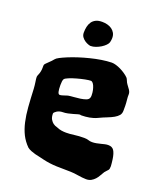

<svg xmlns="http://www.w3.org/2000/svg" viewBox="-129 -769 739 864"><g transform="rotate(20 240.5 -337.0)"><path d="M466.8 -117.2Q467.8 -107.4 469 -99.1Q470.2 -90.8 470.2 -84Q470.2 -76.2 469.2 -72.3Q468.3 -68.4 466.1 -65.4Q463.9 -62.5 460.2 -59.1Q456.5 -55.7 451.2 -48.8Q445.3 -39.6 439.7 -29.3Q434.1 -19 426.5 -10.7Q418.9 -2.4 408.9 3.2Q398.9 8.8 384.8 8.8Q376 8.8 366 7.6Q356 6.3 345.9 4.9Q335.9 3.4 326.4 2.2Q316.9 1 309.1 1Q275.4 1 241 -0.2Q206.5 -1.5 175.8 -8.8Q165.5 -11.7 154.3 -13.9Q143.1 -16.1 131.8 -19Q120.6 -22 110.4 -26.1Q100.1 -30.3 92.8 -36.1Q71.8 -57.1 59.3 -82Q46.9 -106.9 39.8 -138.2Q32.7 -169.4 29.8 -207.5Q26.9 -245.6 24.9 -293Q23.9 -309.6 21.5 -324.7Q19 -339.8 19 -348.1Q19 -352.1 22.7 -360.4Q26.4 -368.7 27.8 -376Q30.3 -386.7 30 -397.2Q29.8 -407.7 30.8 -410.2Q32.2 -413.6 36.9 -418.2Q41.5 -422.9 47.1 -428.2Q52.7 -433.6 58.3 -439.2Q64 -444.8 67.9 -450.2Q71.3 -455.1 84.7 -462.2Q98.1 -469.2 118.2 -477.5Q138.2 -485.8 163.1 -493.9Q188 -502 214.1 -508.5Q240.2 -515.1 266.4 -519.3Q292.5 -523.4 314.9 -523.9Q324.2 -523.9 335.7 -520.5Q347.2 -517.1 358.6 -511.5Q370.1 -505.9 380.9 -498.5Q391.6 -491.2 398.9 -483.9Q402.8 -480 406.2 -470.9Q409.7 -461.9 414.1 -456.1Q424.8 -442.4 429 -435.5Q433.1 -428.7 434.3 -423.3Q435.5 -418 435.1 -411.6Q434.6 -405.3 436 -392.1Q437 -381.8 437.5 -375Q438 -368.2 438 -362.3Q438 -356.4 438 -351.1Q438 -345.7 438 -338.9Q438 -324.7 430.7 -315.9Q423.3 -307.1 410.6 -299.8Q397.9 -292.5 380.1 -285.6Q362.3 -278.8 341.8 -269Q324.7 -260.7 305.2 -257.3Q285.6 -253.9 269 -253.9Q266.6 -253.9 265.1 -253.9Q263.7 -253.9 261.2 -254.9Q257.8 -255.4 249.5 -252.9Q241.2 -250.5 230.5 -247.3Q219.7 -244.1 207.3 -241.5Q194.8 -238.8 183.1 -238.8Q175.3 -238.8 168.2 -236.6Q161.1 -234.4 155.8 -231Q150.4 -227.5 147.2 -224.1Q144 -220.7 144 -217.8Q144 -200.7 150.1 -190.4Q156.2 -180.2 163.6 -174.8Q172.4 -168.5 183.1 -166Q195.3 -160.6 206.5 -158.9Q217.8 -157.2 229 -157.2Q247.6 -157.2 267.8 -160.2Q288.1 -163.1 314 -163.1Q326.2 -163.1 334.7 -160.2Q343.3 -157.2 353 -157.2Q363.3 -157.2 373.5 -159.2Q383.8 -161.1 393.1 -163.6Q402.3 -166 410.9 -168Q419.4 -169.9 426.8 -169.9Q445.8 -169.9 454.3 -157Q462.9 -144 466.8 -117.2ZM277.8 -341.8Q278.8 -344.2 279.3 -347.2Q279.8 -350.1 279.8 -353Q279.8 -367.7 277.1 -379.2Q274.4 -390.6 270.8 -398.7Q267.1 -406.7 262.7 -410.9Q258.3 -415 254.9 -415Q245.6 -415 227.1 -411.4Q208.5 -407.7 189.5 -402.3Q170.4 -397 155 -390.6Q139.6 -384.3 136.2 -378.9Q133.8 -375 132.8 -367.4Q131.8 -359.9 131.8 -350.1Q131.8 -329.6 134.5 -318.4Q137.2 -307.1 144 -307.1Q148.4 -307.1 153.8 -308.6Q159.2 -310.1 164.3 -311.8Q169.4 -313.5 173.6 -314.9Q177.7 -316.4 180.2 -316.9Q190.9 -318.8 206.5 -319.8Q222.2 -320.8 237.1 -323Q252 -325.2 263.4 -329.3Q274.9 -333.5 277.8 -341.8ZM275.9 -607.4Q273.9 -600.6 266.1 -592.5Q258.3 -584.5 247.3 -577.6Q236.3 -570.8 223.6 -566.2Q210.9 -561.5 198.7 -561.5Q195.8 -561.5 187.7 -564.2Q179.7 -566.9 171.4 -572.3Q163.1 -577.6 156.5 -586.4Q149.9 -595.2 149.9 -607.4Q149.9 -622.6 152.8 -636Q155.8 -649.4 162.8 -659.7Q169.9 -669.9 181.9 -675.8Q193.8 -681.6 211.9 -681.6Q224.6 -681.6 236.8 -678.5Q249 -675.3 258.3 -668.7Q267.6 -662.1 273.2 -652.1Q278.8 -642.1 278.8 -628.4Q278.8 -619.6 275.9 -607.4Z"/></g></svg>

Font: Freckle Face
Style: Regular
Weight: 400
Designer: Astigmatic (AOETI)
Foundry: Astigmatic (AOETI)
Version: Version 1.000